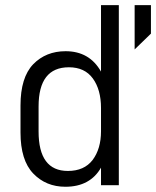

<svg xmlns="http://www.w3.org/2000/svg" viewBox="-20 -710 599 736"><path d="M107.4 -44.9Q58.6 -95.7 58.6 -202.1V-305.7Q58.6 -413.1 107.4 -463.9Q156.2 -513.7 231.4 -513.7Q323.2 -513.7 367.2 -435.5V-690.4H435.5V0H367.2V-67.4Q346.7 -31.2 312.5 -12.7Q278.3 5.9 230.5 5.9Q156.2 5.9 107.4 -44.9ZM335 -96.7Q367.2 -139.6 367.2 -207V-295.9Q367.2 -366.2 335.9 -409.2Q304.7 -452.1 244.1 -452.1Q127.9 -452.1 127.9 -301.8V-206.1Q127.9 -54.7 240.2 -54.7Q302.7 -54.7 335 -96.7ZM496.1 -690.4H558.6V-581.1L496.1 -520.5Z"/></svg>

Font: DINish
Style: Regular
Weight: 400
Designer: Bert Driehuis
Foundry: Playbeing
Version: Version 3.008; git-95204e4c-release